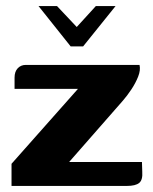

<svg xmlns="http://www.w3.org/2000/svg" viewBox="-20 -613 505 633"><path d="M107 -593H168L233 -524L296 -593H361L254 -460H213ZM208 -79H448L449 -47Q451 -20 439 -10Q427 0 398 0H18V-73L237 -320H28V-357Q28 -377 38.5 -388Q49 -399 65 -399H440Q444 -382 435.5 -360.5Q427 -339 413 -318Q399 -297 385 -281Z"/></svg>

Font: Genos Thin
Style: Bold
Weight: 700
Version: Version 1.010